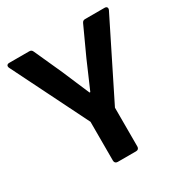

<svg xmlns="http://www.w3.org/2000/svg" viewBox="-149 -741 819 857"><g transform="rotate(-30 261.0 -312.5)"><path d="M198.2 -215.8V-15.6C198.2 -5.9 204.1 0 213.9 0H308.6C318.4 0 324.2 -5.9 324.2 -15.6V-215.8L518.6 -606.4C523.4 -617.2 518.6 -625 506.8 -625H407.2C398.4 -625 393.6 -622.1 389.6 -613.3L324.2 -470.7C304.7 -423.8 284.2 -379.9 263.7 -331.1H259.8C239.3 -379.9 219.7 -423.8 200.2 -470.7L135.7 -613.3C131.8 -622.1 127 -625 118.2 -625H15.6C3.9 -625 -1 -617.2 3.9 -606.4Z"/></g></svg>

Font: Ed Sans Neue SemiBold
Style: Regular
Weight: 600
Designer: Stephen Hutchings
Version: Version 1.004;PS 001.004;hotconv 1.0.88;makeotf.lib2.5.64775